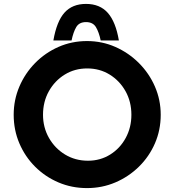

<svg xmlns="http://www.w3.org/2000/svg" viewBox="-20 -954 892 982"><path d="M50 -367Q50 -443 79 -511Q108 -579 159.5 -631.5Q211 -684 279 -714Q347 -744 425 -744Q502 -744 570 -714Q638 -684 690.5 -631.5Q743 -579 772.5 -511Q802 -443 802 -367Q802 -289 772.5 -221Q743 -153 690.5 -101.5Q638 -50 570 -21Q502 8 425 8Q347 8 279 -21Q211 -50 159.5 -101.5Q108 -153 79 -221Q50 -289 50 -367ZM200 -367Q200 -302 230.5 -248.5Q261 -195 313 -163.5Q365 -132 430 -132Q493 -132 543.5 -163.5Q594 -195 623 -248.5Q652 -302 652 -367Q652 -434 622 -487.5Q592 -541 541 -572.5Q490 -604 426 -604Q362 -604 311 -572.5Q260 -541 230 -487.5Q200 -434 200 -367ZM420 -934Q491 -934 531.5 -888Q572 -842 588 -747H495Q486 -790 470.5 -815.5Q455 -841 420 -841Q385 -841 370 -815.5Q355 -790 346 -747H253Q270 -845 310 -889.5Q350 -934 420 -934Z"/></svg>

Font: Reem Kufi Ink
Style: Bold
Weight: 700
Designer: Khaled Hosny
Version: Version 1.002